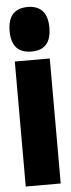

<svg xmlns="http://www.w3.org/2000/svg" viewBox="-55 -808 308 837"><g transform="rotate(-5 99.0 -389.5)"><path d="M100 -584Q12 -584 12 -681Q12 -779 100 -779Q141 -779 163.5 -755Q186 -731 186 -681Q186 -584 100 -584ZM23 0V-547H176V0Z"/></g></svg>

Font: Georama ExtraCondensed ExtraBold
Style: Regular
Weight: 800
Width: 2
Designer: Jean-Baptiste Levee
Foundry: Production Type
Version: Version 1.000